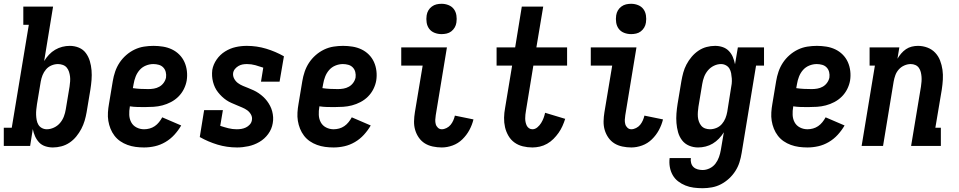

<svg xmlns="http://www.w3.org/2000/svg" viewBox="-39 -770 5059 1013"><path d="M240 8Q219 8 199.5 1.5Q180 -5 167 -19Q154 -33 146 -51Q138 -69 134 -89L120 0H-19V-96H23L113 -639H84V-735H241L194 -448Q205 -466 219.5 -481.5Q234 -497 252 -507.5Q270 -518 289.5 -523Q309 -528 329 -528Q355 -528 377.5 -518.5Q400 -509 414 -490Q428 -471 435 -447.5Q442 -424 444 -399Q446 -374 444 -348.5Q442 -323 438 -298L418 -178Q414 -155 407.5 -133Q401 -111 390 -90Q379 -69 363.5 -50Q348 -31 328 -17.5Q308 -4 285 2Q262 8 240 8ZM208 -88Q227 -88 246 -97Q265 -106 278 -121.5Q291 -137 298 -155.5Q305 -174 308 -193L328 -313Q330 -327 331 -340.5Q332 -354 330.5 -366.5Q329 -379 325 -391.5Q321 -404 313 -413.5Q305 -423 292.5 -427.5Q280 -432 267 -432Q250 -432 233 -425Q216 -418 204 -404Q192 -390 185.5 -373.5Q179 -357 176 -340L156 -220Q154 -206 152.5 -192Q151 -178 151.5 -164Q152 -150 154.5 -136.5Q157 -123 163.5 -112Q170 -101 182 -94.5Q194 -88 208 -88Z M721 8Q698 8 676 5Q654 2 633.5 -5.5Q613 -13 595.5 -25Q578 -37 565 -54Q552 -71 544 -91Q536 -111 532.5 -132.5Q529 -154 530.5 -177Q532 -200 536 -222L556 -342Q560 -367 568.5 -392Q577 -417 591.5 -439Q606 -461 626.5 -479Q647 -497 671 -508.5Q695 -520 720.5 -524Q746 -528 771 -528Q796 -528 821 -524Q846 -520 868 -509.5Q890 -499 907 -482Q924 -465 934 -443Q944 -421 947 -395.5Q950 -370 946 -345Q942 -322 931 -300Q920 -278 902.5 -260.5Q885 -243 863 -231.5Q841 -220 818 -214Q795 -208 771.5 -206.5Q748 -205 725 -205Q705 -205 685.5 -205.5Q666 -206 646 -209V-207Q642 -185 643 -163.5Q644 -142 653.5 -124.5Q663 -107 681.5 -97.5Q700 -88 721 -88Q736 -88 750.5 -92Q765 -96 777.5 -104.5Q790 -113 800 -125.5Q810 -138 817 -151L917 -108Q902 -82 881 -59Q860 -36 833.5 -20.5Q807 -5 778.5 1.5Q750 8 721 8ZM744 -300Q758 -300 773 -302.5Q788 -305 801.5 -312.5Q815 -320 824.5 -333Q834 -346 837 -361Q839 -376 835.5 -390Q832 -404 822.5 -414Q813 -424 799 -428Q785 -432 770 -432Q750 -432 730.5 -424Q711 -416 697.5 -400.5Q684 -385 676.5 -365.5Q669 -346 666 -327L662 -305Q662 -305 662 -305Q662 -305 662 -305Q682 -302 702.5 -301Q723 -300 744 -300Z M1212 8Q1158 8 1108.5 -7Q1059 -22 1015 -47L1038 -189H1137L1123 -106Q1144 -99 1165.5 -93.5Q1187 -88 1210 -88Q1223 -88 1235 -90Q1247 -92 1258.5 -97.5Q1270 -103 1279 -113Q1288 -123 1290 -136Q1293 -152 1285 -166Q1277 -180 1265 -188.5Q1253 -197 1238.5 -203Q1224 -209 1210 -215Q1196 -221 1182 -227Q1168 -233 1155.5 -241.5Q1143 -250 1132 -260.5Q1121 -271 1111.5 -283Q1102 -295 1095.5 -308.5Q1089 -322 1085 -337.5Q1081 -353 1080 -368.5Q1079 -384 1081 -401Q1086 -430 1104 -456Q1122 -482 1148.5 -498.5Q1175 -515 1204 -521.5Q1233 -528 1263 -528Q1316 -528 1365.5 -513Q1415 -498 1459 -473L1436 -339H1338L1350 -413Q1330 -420 1308.5 -426Q1287 -432 1264 -432Q1252 -432 1241 -430Q1230 -428 1219.5 -422Q1209 -416 1201 -406.5Q1193 -397 1191 -385Q1189 -369 1196.5 -355Q1204 -341 1216 -332Q1228 -323 1242.5 -317Q1257 -311 1271 -305.5Q1285 -300 1299 -293.5Q1313 -287 1325.5 -278.5Q1338 -270 1349.5 -259.5Q1361 -249 1370 -237Q1379 -225 1386 -211.5Q1393 -198 1397 -183Q1401 -168 1402 -152Q1403 -136 1400 -120Q1395 -89 1376 -63Q1357 -37 1329.5 -21Q1302 -5 1271.5 1.5Q1241 8 1212 8Z M1721 8Q1698 8 1676 5Q1654 2 1633.5 -5.5Q1613 -13 1595.5 -25Q1578 -37 1565 -54Q1552 -71 1544 -91Q1536 -111 1532.5 -132.5Q1529 -154 1530.5 -177Q1532 -200 1536 -222L1556 -342Q1560 -367 1568.5 -392Q1577 -417 1591.5 -439Q1606 -461 1626.5 -479Q1647 -497 1671 -508.5Q1695 -520 1720.5 -524Q1746 -528 1771 -528Q1796 -528 1821 -524Q1846 -520 1868 -509.5Q1890 -499 1907 -482Q1924 -465 1934 -443Q1944 -421 1947 -395.5Q1950 -370 1946 -345Q1942 -322 1931 -300Q1920 -278 1902.5 -260.5Q1885 -243 1863 -231.5Q1841 -220 1818 -214Q1795 -208 1771.5 -206.5Q1748 -205 1725 -205Q1705 -205 1685.5 -205.5Q1666 -206 1646 -209V-207Q1642 -185 1643 -163.5Q1644 -142 1653.5 -124.5Q1663 -107 1681.5 -97.5Q1700 -88 1721 -88Q1736 -88 1750.5 -92Q1765 -96 1777.5 -104.5Q1790 -113 1800 -125.5Q1810 -138 1817 -151L1917 -108Q1902 -82 1881 -59Q1860 -36 1833.5 -20.5Q1807 -5 1778.5 1.5Q1750 8 1721 8ZM1744 -300Q1758 -300 1773 -302.5Q1788 -305 1801.5 -312.5Q1815 -320 1824.5 -333Q1834 -346 1837 -361Q1839 -376 1835.5 -390Q1832 -404 1822.5 -414Q1813 -424 1799 -428Q1785 -432 1770 -432Q1750 -432 1730.5 -424Q1711 -416 1697.5 -400.5Q1684 -385 1676.5 -365.5Q1669 -346 1666 -327L1662 -305Q1662 -305 1662 -305Q1662 -305 1662 -305Q1682 -302 1702.5 -301Q1723 -300 1744 -300Z M2292 8Q2268 8 2244.5 3Q2221 -2 2202.5 -13.5Q2184 -25 2171 -43.5Q2158 -62 2151.5 -84Q2145 -106 2145.5 -130Q2146 -154 2150 -178L2191 -424H2078V-520H2319L2260 -162Q2258 -150 2257.5 -138Q2257 -126 2260 -115Q2263 -104 2271.5 -96Q2280 -88 2292 -88Q2304 -88 2317 -94.5Q2330 -101 2338.5 -111.5Q2347 -122 2352.5 -134.5Q2358 -147 2361 -160L2459 -140Q2452 -111 2437.5 -84Q2423 -57 2400.5 -35Q2378 -13 2349 -2.5Q2320 8 2292 8ZM2291 -590Q2271 -590 2253.5 -597Q2236 -604 2225.5 -618Q2215 -632 2212 -651Q2209 -670 2212 -689Q2214 -703 2221 -715Q2228 -727 2239.5 -735.5Q2251 -744 2264 -747Q2277 -750 2291 -750Q2310 -750 2327.5 -743Q2345 -736 2355.5 -722Q2366 -708 2369 -689Q2372 -670 2369 -651Q2367 -637 2360 -625Q2353 -613 2342 -604.5Q2331 -596 2317.5 -593Q2304 -590 2291 -590Z M2770 8Q2744 8 2719.5 2Q2695 -4 2675.5 -18Q2656 -32 2643.5 -53.5Q2631 -75 2625.5 -99Q2620 -123 2620.5 -149Q2621 -175 2626 -201L2663 -424H2581V-520H2679L2714 -735H2827L2791 -520H2953V-424H2775L2736 -186Q2734 -175 2733 -165Q2732 -155 2732 -145Q2732 -135 2734 -125.5Q2736 -116 2740 -107.5Q2744 -99 2752 -93.5Q2760 -88 2770 -88Q2784 -88 2796 -98Q2808 -108 2816 -121Q2824 -134 2829 -147.5Q2834 -161 2837 -175L2943 -143Q2937 -124 2928.5 -105Q2920 -86 2908 -69Q2896 -52 2881 -37Q2866 -22 2847.5 -11.5Q2829 -1 2809 3.5Q2789 8 2770 8Z M3292 8Q3268 8 3244.5 3Q3221 -2 3202.5 -13.5Q3184 -25 3171 -43.5Q3158 -62 3151.5 -84Q3145 -106 3145.5 -130Q3146 -154 3150 -178L3191 -424H3078V-520H3319L3260 -162Q3258 -150 3257.5 -138Q3257 -126 3260 -115Q3263 -104 3271.5 -96Q3280 -88 3292 -88Q3304 -88 3317 -94.5Q3330 -101 3338.5 -111.5Q3347 -122 3352.5 -134.5Q3358 -147 3361 -160L3459 -140Q3452 -111 3437.5 -84Q3423 -57 3400.5 -35Q3378 -13 3349 -2.5Q3320 8 3292 8ZM3291 -590Q3271 -590 3253.5 -597Q3236 -604 3225.5 -618Q3215 -632 3212 -651Q3209 -670 3212 -689Q3214 -703 3221 -715Q3228 -727 3239.5 -735.5Q3251 -744 3264 -747Q3277 -750 3291 -750Q3310 -750 3327.5 -743Q3345 -736 3355.5 -722Q3366 -708 3369 -689Q3372 -670 3369 -651Q3367 -637 3360 -625Q3353 -613 3342 -604.5Q3331 -596 3317.5 -593Q3304 -590 3291 -590Z M3668 223Q3644 223 3621 220Q3598 217 3577 208.5Q3556 200 3538.5 186.5Q3521 173 3510 153.5Q3499 134 3495 111Q3491 88 3494 64H3606Q3604 77 3607.5 90Q3611 103 3620 111.5Q3629 120 3642 123.5Q3655 127 3668 127Q3687 127 3705.5 118Q3724 109 3736 93Q3748 77 3754.5 58.5Q3761 40 3764 22L3780 -72Q3769 -54 3754 -38.5Q3739 -23 3721.5 -12.5Q3704 -2 3684 3Q3664 8 3644 8Q3619 8 3596.5 -1.5Q3574 -11 3559.5 -30Q3545 -49 3538.5 -72.5Q3532 -96 3530 -121Q3528 -146 3530 -171.5Q3532 -197 3536 -222L3556 -342Q3560 -365 3566 -387Q3572 -409 3583 -430Q3594 -451 3610 -470Q3626 -489 3646 -502.5Q3666 -516 3688.5 -522Q3711 -528 3734 -528Q3755 -528 3774 -521.5Q3793 -515 3806.5 -501Q3820 -487 3827.5 -469Q3835 -451 3839 -431L3854 -520H3992V-424H3950L3874 37Q3870 62 3862.5 86Q3855 110 3841 132Q3827 154 3807.5 172Q3788 190 3765 202Q3742 214 3717 218.5Q3692 223 3668 223ZM3707 -88Q3724 -88 3741 -95Q3758 -102 3770 -116Q3782 -130 3788.5 -146.5Q3795 -163 3798 -180L3817 -300Q3820 -314 3821.5 -328Q3823 -342 3822 -356Q3821 -370 3818.5 -383.5Q3816 -397 3809.5 -408Q3803 -419 3791 -425.5Q3779 -432 3765 -432Q3746 -432 3727.5 -423Q3709 -414 3696 -398.5Q3683 -383 3676 -364.5Q3669 -346 3666 -327L3646 -207Q3644 -193 3643 -179.5Q3642 -166 3643 -153.5Q3644 -141 3648.5 -128.5Q3653 -116 3661 -106.5Q3669 -97 3681 -92.5Q3693 -88 3707 -88Z M4221 8Q4198 8 4176 5Q4154 2 4133.5 -5.5Q4113 -13 4095.5 -25Q4078 -37 4065 -54Q4052 -71 4044 -91Q4036 -111 4032.5 -132.5Q4029 -154 4030.5 -177Q4032 -200 4036 -222L4056 -342Q4060 -367 4068.5 -392Q4077 -417 4091.5 -439Q4106 -461 4126.5 -479Q4147 -497 4171 -508.5Q4195 -520 4220.5 -524Q4246 -528 4271 -528Q4296 -528 4321 -524Q4346 -520 4368 -509.5Q4390 -499 4407 -482Q4424 -465 4434 -443Q4444 -421 4447 -395.5Q4450 -370 4446 -345Q4442 -322 4431 -300Q4420 -278 4402.5 -260.5Q4385 -243 4363 -231.5Q4341 -220 4318 -214Q4295 -208 4271.5 -206.5Q4248 -205 4225 -205Q4205 -205 4185.5 -205.5Q4166 -206 4146 -209V-207Q4142 -185 4143 -163.5Q4144 -142 4153.5 -124.5Q4163 -107 4181.5 -97.5Q4200 -88 4221 -88Q4236 -88 4250.5 -92Q4265 -96 4277.5 -104.5Q4290 -113 4300 -125.5Q4310 -138 4317 -151L4417 -108Q4402 -82 4381 -59Q4360 -36 4333.5 -20.5Q4307 -5 4278.5 1.5Q4250 8 4221 8ZM4244 -300Q4258 -300 4273 -302.5Q4288 -305 4301.5 -312.5Q4315 -320 4324.5 -333Q4334 -346 4337 -361Q4339 -376 4335.5 -390Q4332 -404 4322.5 -414Q4313 -424 4299 -428Q4285 -432 4270 -432Q4250 -432 4230.5 -424Q4211 -416 4197.5 -400.5Q4184 -385 4176.5 -365.5Q4169 -346 4166 -327L4162 -305Q4162 -305 4162 -305Q4162 -305 4162 -305Q4182 -302 4202.5 -301Q4223 -300 4244 -300Z M4507 0 4577 -424H4549V-520H4706L4696 -460Q4704 -474 4715.5 -487.5Q4727 -501 4741 -510.5Q4755 -520 4771.5 -524Q4788 -528 4804 -528Q4830 -528 4854 -519Q4878 -510 4895 -492Q4912 -474 4921 -450.5Q4930 -427 4933.5 -402Q4937 -377 4935.5 -350.5Q4934 -324 4930 -298L4896 -96H4925V0H4768L4820 -313Q4822 -326 4823 -339.5Q4824 -353 4823 -365.5Q4822 -378 4819 -390Q4816 -402 4809 -412Q4802 -422 4790.5 -427Q4779 -432 4766 -432Q4749 -432 4732 -424.5Q4715 -417 4703 -403.5Q4691 -390 4685 -373.5Q4679 -357 4676 -340L4620 0Z"/></svg>

Font: Iosevka Gothic
Style: Bold Italic
Weight: 700
Italic angle: -9°
Monospace: yes
Designer: Belleve Invis
Foundry: Belleve Invis
Version: Version 15.5.1; ttfautohint (v1.8.4)